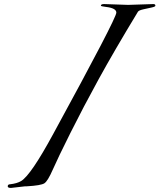

<svg xmlns="http://www.w3.org/2000/svg" viewBox="-20 -906 784 944"><path d="M104 10 34 18Q18 18 18 10Q18 0 30 0Q64 -4 84 -16Q132 -45 242 -248Q552 -816 552 -844Q552 -866 501 -872Q476 -875 476 -878Q476 -886 492 -886L610 -882L734 -886Q744 -886 744 -878Q744 -873 725 -869Q706 -865 684 -860Q662 -855 658 -848Q541 -655 465 -516.5Q389 -378 326.5 -253Q264 -128 239.5 -72Q215 -16 198.5 -5Q182 6 112 10Q107 10 104 10Z"/></svg>

Font: Miama
Style: Regular
Weight: 400
Italic angle: 16.5°
Designer: Linus Romer
Foundry: Linus Romer
Version: 0.32